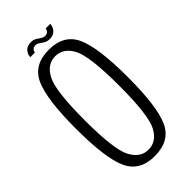

<svg xmlns="http://www.w3.org/2000/svg" viewBox="-242 -816 874 874"><g transform="rotate(-45 195.0 -379.0)"><path d="M191.5 4Q289.5 4 324 -72.5Q358.5 -149 358.5 -337.5Q358.5 -525.5 324 -602.8Q289.5 -680 191.5 -680Q94 -680 59.5 -603.2Q25 -526.5 25 -337.5Q25 -149 59.8 -72.5Q94.5 4 191.5 4ZM191.5 -37Q139 -37 109.8 -93.5Q80.5 -150 80.5 -337.5Q80.5 -525.5 109.8 -582Q139 -638.5 191.5 -638.5Q245 -638.5 274 -582Q303 -525.5 303 -337.5Q303 -150 274 -93.5Q245 -37 191.5 -37ZM229 -711Q241.5 -711 249.8 -714.2Q258 -717.5 263.8 -722.8Q269.5 -728 273 -734.2Q276.5 -740.5 278.2 -747Q280 -753.5 280 -758.5H250.5Q250 -754 247.5 -748.5Q245 -743 239.2 -739.5Q233.5 -736 226 -736Q216 -736 208.8 -740Q201.5 -744 194.5 -749.2Q187.5 -754.5 179.5 -758.2Q171.5 -762 160 -762Q148.5 -762 139.8 -759.2Q131 -756.5 125.2 -751.5Q119.5 -746.5 115.8 -740.2Q112 -734 110.2 -727.8Q108.5 -721.5 108 -715.5H137.5Q138.5 -720 141.2 -725.5Q144 -731 149.5 -734.2Q155 -737.5 163.5 -737.5Q172 -737.5 178.8 -733.5Q185.5 -729.5 192.5 -724.2Q199.5 -719 208 -715Q216.5 -711 229 -711Z"/></g></svg>

Font: Anybody Condensed Light
Style: Regular
Weight: 300
Width: 3
Designer: Tyler Finck
Foundry: Etcetera Type Company
Version: Version 1.113;gftools[0.9.25]